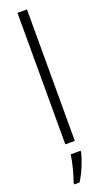

<svg xmlns="http://www.w3.org/2000/svg" viewBox="-187 -791 578 1043"><g transform="rotate(-20 101.5 -269.5)"><path d="M129 0V-760H74V0ZM140 61H83C78 103 58 178 45 211V221H76C104 177 129 116 140 70Z"/></g></svg>

Font: Noto Sans Display SemiCondensed Light
Style: Regular
Weight: 300
Width: 4
Designer: Monotype Design Team
Foundry: Monotype Imaging Inc.
Version: Version 1.900